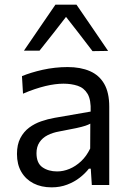

<svg xmlns="http://www.w3.org/2000/svg" viewBox="-20 -796 558 826"><path d="M202 10Q157.5 10 124 -7.2Q90.5 -24.5 71.8 -56.5Q53 -88.5 53 -133.5Q53 -174 67.5 -201.8Q82 -229.5 105.5 -247Q129 -264.5 157.5 -274.2Q186 -284 214.5 -289L370 -316Q372 -366.5 356.8 -392.2Q341.5 -418 314 -427Q286.5 -436 253 -436Q236 -436 216.5 -433.5Q197 -431 175.2 -425.8Q153.5 -420.5 129.5 -412.5Q105.5 -404.5 79 -393L74.5 -468.5Q92.5 -476 115.2 -483Q138 -490 163.8 -495.8Q189.5 -501.5 216.5 -504.5Q243.5 -507.5 271 -507.5Q326.5 -507.5 366.8 -490Q407 -472.5 428.5 -435Q450 -397.5 450 -337Q450 -314 450 -278.5Q450 -243 450 -211V-146.5Q450 -112.5 450 -77.2Q450 -42 450 0H375L370.5 -70.5H362.5Q347 -50.5 323.5 -32Q300 -13.5 269.2 -1.8Q238.5 10 202 10ZM226 -58.5Q252.5 -58.5 279 -69.5Q305.5 -80.5 328.8 -102.2Q352 -124 368 -157L368.5 -264Q360.5 -259.5 347.2 -255Q334 -250.5 307.8 -244.8Q281.5 -239 235 -230.5Q206.5 -225.5 184.5 -214.2Q162.5 -203 149.8 -183.8Q137 -164.5 137 -137Q137 -94 162.8 -76.2Q188.5 -58.5 226 -58.5ZM378 -576Q347 -617 316 -656.8Q285 -696.5 253 -737.5H275Q243.5 -696.5 212.8 -657.2Q182 -618 150 -578H83Q116.5 -627 150.5 -676.8Q184.5 -726.5 218.5 -776H309Q343 -726.5 377 -676.8Q411 -627 445 -577Z"/></svg>

Font: Commissioner Thin
Style: Regular
Weight: 400
Version: Version 1.000